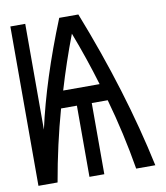

<svg xmlns="http://www.w3.org/2000/svg" viewBox="-82 -800 751 869"><g transform="rotate(-10 293.0 -366.0)"><path d="M209.5 -405.3H377Q339.8 -529.8 293 -651.9Q246.6 -530.3 209.5 -405.3ZM24.4 0V-732.4H92.8V-246.1Q142.1 -468.8 249 -732.4H336.9Q486.3 -352.5 561.5 0H473.6Q445.8 -166.5 400.4 -327.1H327.1V0H258.8V-327.1H186Q141.6 -168.5 112.3 0Z"/></g></svg>

Font: Consola Mono
Style: Book
Weight: 400
Monospace: yes
Version: Version 2.001